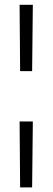

<svg xmlns="http://www.w3.org/2000/svg" viewBox="-20 -591 223 814"><path d="M63.1 -570.6H119.2L116.2 -289.3H65.3ZM63.1 -75.9H119.2L116.2 203.5H65.3Z"/></svg>

Font: Parastoo
Style: Regular
Weight: 400
Foundry: Saber Rastikerdar (saber.rastikerdar@gmail.com)
Version: Version 3.000